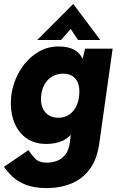

<svg xmlns="http://www.w3.org/2000/svg" viewBox="-21 -740 612 975"><path d="M216 215Q154 215 112 199Q70 183 43.5 158Q17 133 -1 107L124 22Q137 44 157 65Q177 86 217 86Q240 86 265 78Q290 70 309.5 47Q329 24 334 -19L345 -108L365 -89Q332 -40 295.5 -24.5Q259 -9 214 -9Q157 -9 116.5 -36Q76 -63 55 -110Q34 -157 34 -216Q34 -269 51.5 -320Q69 -371 101.5 -412.5Q134 -454 178.5 -479Q223 -504 277 -504Q333 -504 365.5 -481Q398 -458 405 -418L389 -402L411 -493H551L483 -11Q472 68 435.5 118Q399 168 342.5 191.5Q286 215 216 215ZM275 -142Q301 -142 321 -152.5Q341 -163 354.5 -181Q368 -199 375 -223Q382 -247 382 -275Q382 -303 373 -323Q364 -343 345.5 -354.5Q327 -366 300 -366Q275 -366 254 -356.5Q233 -347 218 -329.5Q203 -312 195 -288Q187 -264 187 -235Q187 -208 197.5 -187Q208 -166 228 -154Q248 -142 275 -142ZM168 -537 351 -720 488 -537H375L338 -593L289 -537Z"/></svg>

Font: Hanken Grotesk Black
Style: Italic
Weight: 900
Italic angle: -8°
Designer: Alfredo Marco Pradil
Foundry: Hanken Design Co.
Version: Version 3.013